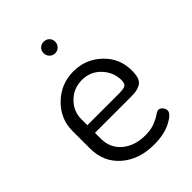

<svg xmlns="http://www.w3.org/2000/svg" viewBox="-199 -758 856 856"><g transform="rotate(-45 229.0 -329.5)"><path d="M45 -183C45 -126.3 65 -80.5 105 -45.5C145 -10.5 196.7 7 260 7C302.7 7 338.3 -0.5 367 -15.5C395.7 -30.5 410 -45 410 -59C410 -65.7 407.2 -72.5 401.5 -79.5C395.8 -86.5 389.3 -90 382 -90C376.7 -90 369.5 -86.7 360.5 -80C351.5 -73.3 338.5 -66.7 321.5 -60C304.5 -53.3 284.7 -50 262 -50C217.3 -50 180.8 -61.8 152.5 -85.5C124.2 -109.2 110 -140.7 110 -180V-217H336C350 -217 361 -217.7 369 -219C377 -220.3 385.8 -223.3 395.5 -228C405.2 -232.7 412.2 -240.7 416.5 -252C420.8 -263.3 423 -278.3 423 -297C423 -349 404.5 -392.3 367.5 -427C330.5 -461.7 286.7 -479 236 -479C183.3 -479 138.3 -460.8 101 -424.5C63.7 -388.2 45 -345 45 -295ZM110 -265V-303C110 -336.3 122.2 -365 146.5 -389C170.8 -413 200.3 -425 235 -425C271 -425 300.8 -412.3 324.5 -387C348.2 -361.7 360 -332.3 360 -299C360 -285 356.7 -275.8 350 -271.5C343.3 -267.2 330 -265 310 -265ZM199 -630C199 -620 202.5 -611.3 209.5 -604C216.5 -596.7 225.3 -593 236 -593C246 -593 254.5 -596.7 261.5 -604C268.5 -611.3 272 -620 272 -630C272 -640.7 268.5 -649.3 261.5 -656C254.5 -662.7 246 -666 236 -666C225.3 -666 216.5 -662.7 209.5 -656C202.5 -649.3 199 -640.7 199 -630Z"/></g></svg>

Font: Terminal Dosis
Style: Book
Weight: 400
Designer: EdgarTolentino, PabloImpallari, IginoMarini
Foundry: EdgarTolentino, PabloImpallari, IginoMarini
Version: Version 1.006